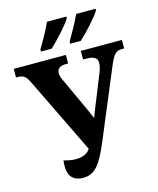

<svg xmlns="http://www.w3.org/2000/svg" viewBox="-135 -1025 928 1128"><g transform="rotate(-15 329.0 -460.5)"><path d="M359 -784V-771H423C465 -809 536 -886 556 -921V-931H438C418 -886 385 -829 359 -784ZM181 -784V-771H246C287 -809 359 -886 378 -921V-931H260C241 -886 208 -829 181 -784ZM230 10C300 10 338 -38 390 -162L566 -583C593 -646 608 -662 642 -662H658V-714H408V-662H428C471 -662 494 -650 494 -620C494 -606 491 -587 483 -567L398 -356C391 -339 386 -326 382 -312C375 -328 368 -344 360 -363L262 -575C254 -592 249 -606 249 -620C249 -648 267 -662 302 -662H317V-714H0V-662H10C48 -662 61 -648 81 -606L304 -147C288 -119 254 -107 215 -107C194 -107 169 -112 143 -119C141 -105 141 -92 141 -82C141 -13 181 10 230 10Z"/></g></svg>

Font: Noto Serif SemiCondensed
Style: Bold
Weight: 700
Width: 4
Designer: Monotype Design Team
Foundry: Monotype Imaging Inc.
Version: Version 2.015